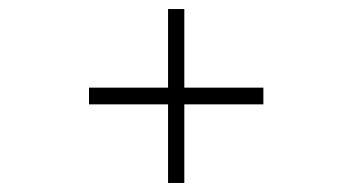

<svg xmlns="http://www.w3.org/2000/svg" viewBox="-20 -556 780 425"><path d="M177 -362H352V-536H388V-362H563V-325H388V-151H352V-325H177Z"/></svg>

Font: M Major Mono Display
Style: Regular
Weight: 400
Designer: Emre Parlak
Foundry: Emre Parlak
Version: Version 2.000; ttfautohint (v1.8) -l 8 -r 50 -G 200 -x 14 -D